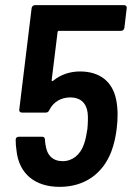

<svg xmlns="http://www.w3.org/2000/svg" viewBox="-20 -720 513 747"><path d="M432 -332C418 -402 369 -442 291 -442C253 -442 216 -430 187 -406C183 -403 181 -404 181 -408L204 -595C204 -598 207 -600 209 -600H451C458 -600 463 -605 464 -612L473 -688C474 -695 470 -700 463 -700H116C109 -700 104 -695 103 -688L55 -294C54 -287 58 -282 65 -282H158C165 -282 169 -285 172 -292C188 -324 218 -341 254 -341C291 -341 316 -321 321 -281C323 -262 322 -240 320 -218C317 -199 313 -176 307 -160C293 -118 262 -93 224 -93C185 -93 162 -116 157 -158C156 -164 155 -170 155 -176C155 -184 151 -188 144 -188H54C46 -188 41 -184 41 -176C41 -162 42 -149 44 -136C53 -44 116 7 212 7C307 7 379 -42 413 -130C424 -159 430 -188 434 -219C439 -259 439 -297 432 -332Z"/></svg>

Font: Barlow Semi Condensed SemiBold
Style: Italic
Weight: 600
Width: 4
Italic angle: -7°
Designer: Jeremy Tribby
Foundry: Tribby Type
Version: Version 1.422;hotconv 1.0.109;makeotfexe 2.5.65596